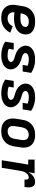

<svg xmlns="http://www.w3.org/2000/svg" viewBox="1212 -1780 576 3040"><g transform="rotate(90 1500.0 -260.0)"><path d="M265 8Q232 8 201 2.5Q170 -3 143 -17.5Q116 -32 96.5 -55Q77 -78 66.5 -107Q56 -136 56 -168Q56 -200 61 -233L78 -333Q82 -360 91.5 -386.5Q101 -413 118.5 -437Q136 -461 159 -479Q182 -497 208.5 -508.5Q235 -520 262.5 -524Q290 -528 317 -528Q345 -528 372 -525Q399 -522 424 -513.5Q449 -505 470.5 -490Q492 -475 506 -453.5Q520 -432 523.5 -405Q527 -378 523 -351Q519 -325 506.5 -300Q494 -275 473.5 -256.5Q453 -238 428 -225.5Q403 -213 377 -206Q351 -199 325 -196.5Q299 -194 273 -194Q248 -194 223.5 -195.5Q199 -197 175 -201Q172 -179 177 -157.5Q182 -136 196 -120.5Q210 -105 230.5 -98.5Q251 -92 274 -92Q292 -92 311 -97Q330 -102 346 -113Q362 -124 374.5 -139.5Q387 -155 395 -173L498 -134Q481 -101 456.5 -73Q432 -45 400.5 -26Q369 -7 334 0.5Q299 8 265 8ZM274 -295Q287 -295 300 -296Q313 -297 326.5 -299.5Q340 -302 352.5 -307Q365 -312 377 -320.5Q389 -329 396.5 -341Q404 -353 406 -366Q408 -377 405.5 -387.5Q403 -398 396 -405Q389 -412 379.5 -416.5Q370 -421 360 -423.5Q350 -426 339.5 -427Q329 -428 318 -428Q296 -428 273.5 -421Q251 -414 234 -397.5Q217 -381 207.5 -359.5Q198 -338 194 -317L191 -300Q211 -297 232 -296Q253 -295 274 -295Z M853 8Q794 8 739.5 -8Q685 -24 640 -54L662 -189H766L753 -111Q776 -101 801.5 -96.5Q827 -92 853 -92Q863 -92 873.5 -92.5Q884 -93 894.5 -94.5Q905 -96 915 -99Q925 -102 934.5 -107Q944 -112 951.5 -120.5Q959 -129 961 -139Q963 -154 954.5 -166.5Q946 -179 934 -186Q922 -193 908 -197.5Q894 -202 880 -206Q866 -210 852.5 -214.5Q839 -219 825.5 -224.5Q812 -230 799.5 -236.5Q787 -243 775.5 -251.5Q764 -260 753.5 -269.5Q743 -279 735 -290Q727 -301 720 -313.5Q713 -326 708.5 -340Q704 -354 703 -368.5Q702 -383 705 -399Q708 -421 720 -442Q732 -463 750.5 -478Q769 -493 791 -503Q813 -513 835 -518.5Q857 -524 879.5 -526Q902 -528 924 -528Q982 -528 1036 -512Q1090 -496 1134 -466L1112 -331H1008L1021 -410Q998 -419 974 -423.5Q950 -428 925 -428Q915 -428 904.5 -427.5Q894 -427 884.5 -425.5Q875 -424 865 -421Q855 -418 845.5 -413Q836 -408 829 -399.5Q822 -391 821 -381Q818 -366 826.5 -354Q835 -342 847 -334.5Q859 -327 873 -322.5Q887 -318 901 -314Q915 -310 929 -305.5Q943 -301 956.5 -295.5Q970 -290 982.5 -283.5Q995 -277 1006.5 -268.5Q1018 -260 1028 -250.5Q1038 -241 1046.5 -230Q1055 -219 1062 -206.5Q1069 -194 1073 -180.5Q1077 -167 1078 -152Q1079 -137 1077 -122Q1073 -99 1060.5 -78Q1048 -57 1029 -41.5Q1010 -26 988 -16.5Q966 -7 943.5 -1.5Q921 4 898 6Q875 8 853 8Z M1453 8Q1394 8 1339.5 -8Q1285 -24 1240 -54L1262 -189H1366L1353 -111Q1376 -101 1401.5 -96.5Q1427 -92 1453 -92Q1463 -92 1473.5 -92.5Q1484 -93 1494.5 -94.5Q1505 -96 1515 -99Q1525 -102 1534.5 -107Q1544 -112 1551.5 -120.5Q1559 -129 1561 -139Q1563 -154 1554.5 -166.5Q1546 -179 1534 -186Q1522 -193 1508 -197.5Q1494 -202 1480 -206Q1466 -210 1452.5 -214.5Q1439 -219 1425.5 -224.5Q1412 -230 1399.5 -236.5Q1387 -243 1375.5 -251.5Q1364 -260 1353.5 -269.5Q1343 -279 1335 -290Q1327 -301 1320 -313.5Q1313 -326 1308.5 -340Q1304 -354 1303 -368.5Q1302 -383 1305 -399Q1308 -421 1320 -442Q1332 -463 1350.5 -478Q1369 -493 1391 -503Q1413 -513 1435 -518.5Q1457 -524 1479.5 -526Q1502 -528 1524 -528Q1582 -528 1636 -512Q1690 -496 1734 -466L1712 -331H1608L1621 -410Q1598 -419 1574 -423.5Q1550 -428 1525 -428Q1515 -428 1504.5 -427.5Q1494 -427 1484.5 -425.5Q1475 -424 1465 -421Q1455 -418 1445.5 -413Q1436 -408 1429 -399.5Q1422 -391 1421 -381Q1418 -366 1426.5 -354Q1435 -342 1447 -334.5Q1459 -327 1473 -322.5Q1487 -318 1501 -314Q1515 -310 1529 -305.5Q1543 -301 1556.5 -295.5Q1570 -290 1582.5 -283.5Q1595 -277 1606.5 -268.5Q1618 -260 1628 -250.5Q1638 -241 1646.5 -230Q1655 -219 1662 -206.5Q1669 -194 1673 -180.5Q1677 -167 1678 -152Q1679 -137 1677 -122Q1673 -99 1660.5 -78Q1648 -57 1629 -41.5Q1610 -26 1588 -16.5Q1566 -7 1543.5 -1.5Q1521 4 1498 6Q1475 8 1453 8Z M2056 8Q2024 8 1993.5 2Q1963 -4 1937 -18.5Q1911 -33 1892.5 -56.5Q1874 -80 1865.5 -109Q1857 -138 1856.5 -169.5Q1856 -201 1861 -233L1878 -333Q1882 -360 1891.5 -386.5Q1901 -413 1918 -437Q1935 -461 1958.5 -479Q1982 -497 2008.5 -508.5Q2035 -520 2062.5 -524Q2090 -528 2117 -528Q2149 -528 2179.5 -522Q2210 -516 2236 -501.5Q2262 -487 2281 -463.5Q2300 -440 2308.5 -411Q2317 -382 2317.5 -350.5Q2318 -319 2312 -287L2296 -187Q2291 -160 2281.5 -133.5Q2272 -107 2255 -83Q2238 -59 2215 -41Q2192 -23 2165.5 -11.5Q2139 0 2111 4Q2083 8 2056 8ZM2056 -93Q2078 -93 2100 -100Q2122 -107 2139.5 -123Q2157 -139 2166 -160.5Q2175 -182 2178 -203L2195 -303Q2199 -326 2198 -348.5Q2197 -371 2187.5 -389.5Q2178 -408 2158.5 -417.5Q2139 -427 2117 -427Q2095 -427 2073 -420Q2051 -413 2034 -397Q2017 -381 2008 -359.5Q1999 -338 1995 -317L1979 -217Q1975 -194 1975.5 -171.5Q1976 -149 1985.5 -130.5Q1995 -112 2014.5 -102.5Q2034 -93 2056 -93Z M2517 0 2586 -419H2507V-520H2723L2706 -421Q2718 -443 2734.5 -463.5Q2751 -484 2771.5 -499Q2792 -514 2816 -521Q2840 -528 2864 -528Q2882 -528 2899 -521Q2916 -514 2926 -500.5Q2936 -487 2941 -469.5Q2946 -452 2947 -434Q2948 -416 2946 -397.5Q2944 -379 2941 -360H2821Q2823 -371 2824 -382Q2825 -393 2822 -403Q2819 -413 2811 -420Q2803 -427 2792 -427Q2778 -427 2763.5 -422Q2749 -417 2737 -406.5Q2725 -396 2716.5 -383Q2708 -370 2702 -356Q2696 -342 2692.5 -327.5Q2689 -313 2686 -299L2637 0Z"/></g></svg>

Font: Iosevka HT Extended
Style: Bold Italic
Weight: 700
Width: 7
Italic angle: -9°
Monospace: yes
Designer: Belleve Invis
Foundry: Belleve Invis
Version: Version 32.3.0; ttfautohint (v1.8.4)